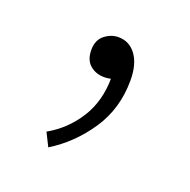

<svg xmlns="http://www.w3.org/2000/svg" viewBox="-56 -121 321 325"><g transform="rotate(20 104.0 42.0)"><path d="M60 150 48 126Q80 108 100 76.5Q120 45 120 2L106 -52L140 -10Q134 0 125.5 3Q117 6 108 6Q93 6 82.5 -3Q72 -12 72 -30Q72 -48 83.5 -57Q95 -66 108 -66Q128 -66 140 -49.5Q152 -33 152 -4Q152 47 125.5 86.5Q99 126 60 150Z"/></g></svg>

Font: Source Sans 3 Variable
Style: Regular
Weight: 200
Designer: Paul D. Hunt
Foundry: Adobe Systems Incorporated
Version: Version 3.026